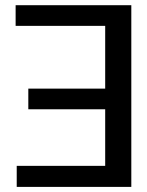

<svg xmlns="http://www.w3.org/2000/svg" viewBox="-20 -732 574 752"><path d="M45.5 0V-82.4H392V-304H90.9V-384.9H392V-630.7H41.2V-711.6H494.3V0Z"/></svg>

Font: Interface
Style: Regular
Weight: 400
Designer: Rasmus Andersson
Foundry: rsms
Version: Version 1.8